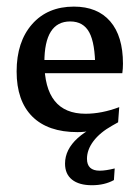

<svg xmlns="http://www.w3.org/2000/svg" viewBox="-20 -393 420 581"><path d="M214.4 6.8Q125 6.8 77.6 -40.5Q30.3 -87.9 30.3 -176.8Q30.3 -266.6 77.1 -319.8Q124 -373 203.6 -373Q274.9 -373 313.5 -328.4Q352.1 -283.7 352.1 -200.2Q352.1 -192.9 351.6 -185.5Q351.1 -178.2 350.1 -171.4L268.1 -187Q268.1 -261.7 250.2 -294.9Q232.4 -328.1 192.4 -328.1Q114.3 -328.1 114.3 -204.6Q114.3 -48.8 238.8 -48.8Q287.6 -48.8 340.8 -68.8L337.4 -22.9L255.4 2.4Q237.3 6.8 214.4 6.8ZM62 -171.4V-211.4H342.3L350.1 -171.4ZM258.3 167.5Q219.2 167.5 198 150.6Q176.8 133.8 176.8 102.1Q176.8 59.6 215.1 24.9Q253.4 -9.8 324.7 -32.2L337.4 -22.9L319.3 -12.7Q282.7 7.8 262.9 33.9Q243.2 60.1 243.2 87.4Q243.2 123.5 281.7 123.5Q299.8 123.5 327.1 116.7L324.7 151.9Q296.4 167.5 258.3 167.5Z"/></svg>

Font: Markazi Text
Style: Regular
Weight: 400
Designer: Borna Izadpanah (Arabic designer), Fiona Ross (Arabic design director) and Florian Runge (Latin designer)
Foundry: Borna Izadpanah and Florian Runge
Version: Version 1.000